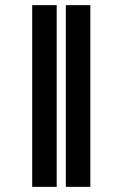

<svg xmlns="http://www.w3.org/2000/svg" viewBox="-20 -726 458 746"><path d="M200.3 0H105.1V-706H200.3ZM331 0H235.8V-706H331Z"/></svg>

Font: Linik Sans Black
Style: Regular
Weight: 900
Designer: Fonts by Rasmus Andersson / Changes by Cristiano Sobral with parts from Marc Monis
Foundry: rsms
Version: Version 3.020; ttfautohint (v1.6)